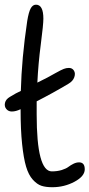

<svg xmlns="http://www.w3.org/2000/svg" viewBox="-26 -804 378 811"><path d="M194.8 -13.2Q167.5 -13.2 148.9 -19.3Q130.4 -25.4 112.5 -45.2Q94.7 -64.9 84.2 -100.1Q73.7 -135.3 67.4 -195.3Q61 -255.4 61 -340.8V-342.8Q41 -333 23.9 -333Q9.3 -333 0.5 -343.8Q-8.3 -354.5 -4.9 -369.6Q-1.5 -384.8 16.1 -395Q43 -411.6 62 -419.9Q65.4 -557.1 88.9 -714.8Q95.2 -753.4 103.8 -768.8Q112.3 -784.2 126 -784.2Q157.2 -784.2 157.2 -725.1Q157.2 -700.7 146.5 -618.2Q135.7 -535.6 131.8 -455.1Q177.2 -477.1 208 -495.1Q232.4 -508.8 243.2 -512.9Q253.9 -517.1 265.1 -517.1Q279.3 -517.1 286.4 -505.6Q293.5 -494.1 287.8 -477.8Q282.2 -461.4 263.2 -450.2Q196.8 -410.6 128.9 -376V-320.8Q128.9 -80.1 192.9 -80.1Q216.3 -80.1 234.9 -85.9Q253.4 -91.8 262.9 -99.1Q272.5 -106.4 284.4 -112.3Q296.4 -118.2 308.1 -118.2Q332 -118.2 332 -88.9Q332 -59.6 288.8 -36.4Q245.6 -13.2 194.8 -13.2Z"/></svg>

Font: Shantell Sans Irregular Bouncy
Style: Regular
Weight: 300
Designer: Stephen Nixon, Anya Danilova, Shantell Martin
Foundry: Arrow Type
Version: Version 1.006;[9816181b4]